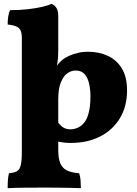

<svg xmlns="http://www.w3.org/2000/svg" viewBox="-20 -737 713 1002"><path d="M20 245Q20 218 21.5 199.5Q23 181 27 167Q54 165 68.5 156.5Q83 148 88.5 124.5Q94 101 94 55V-539Q94 -562 88 -576.5Q82 -591 66 -598.5Q50 -606 20 -609Q20 -628 22.5 -648Q25 -668 33 -684Q83 -684 126 -689Q169 -694 201 -701.5Q233 -709 249 -717Q266 -710 275 -694.5Q284 -679 284 -653V-480Q284 -446 282 -427Q280 -408 275 -384L284 -306V45Q284 88 294 113.5Q304 139 327.5 151.5Q351 164 393 167Q399 183 400.5 204.5Q402 226 402 245Q383 244 352.5 243.5Q322 243 288 242.5Q254 242 222 242Q168 242 111.5 242.5Q55 243 20 245ZM348 9Q330 9 313 7Q296 5 276 0V-108Q291 -85 307.5 -73.5Q324 -62 347 -62Q364 -62 382.5 -69Q401 -76 417 -94Q433 -112 442.5 -146.5Q452 -181 452 -236Q452 -268 445.5 -298.5Q439 -329 422.5 -349Q406 -369 374 -369Q352 -369 331.5 -354.5Q311 -340 297.5 -307Q284 -274 284 -218L236 -318Q255 -363 273 -388.5Q291 -414 310 -428Q323 -438 342.5 -446.5Q362 -455 386.5 -461Q411 -467 438 -467Q496 -467 542 -446Q588 -425 615.5 -380.5Q643 -336 643 -265Q643 -182 606 -120.5Q569 -59 503 -25Q437 9 348 9Z"/></svg>

Font: Vollkorn Black
Style: Regular
Weight: 900
Designer: Friedrich Althausen
Foundry: Friedrich Althausen
Version: Version 5.000